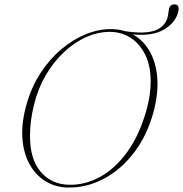

<svg xmlns="http://www.w3.org/2000/svg" viewBox="-20 -844 835 876"><path d="M494.5 -711Q524.5 -710 552 -701.5Q588 -696 618 -695.5Q680.5 -695 711 -717Q741.5 -739 747 -776L750 -797.5Q753.5 -824 776 -824Q798 -824 794.5 -797.5Q786 -745.5 732.5 -711.8Q679 -678 586 -687Q632.5 -661.5 661.8 -611.8Q691 -562 697.2 -492.8Q703.5 -423.5 682 -339Q653 -228.5 592.5 -149Q532 -69.5 452.5 -27.8Q373 14 285.5 11.5Q230.5 9.5 186 -18.2Q141.5 -46 114 -96.2Q86.5 -146.5 82 -216.2Q77.5 -286 102 -371Q124 -448 165.2 -511.2Q206.5 -574.5 260.2 -619.8Q314 -665 374.2 -689Q434.5 -713 494.5 -711ZM294.5 -1Q366 1 434.5 -35.8Q503 -72.5 558.5 -147.8Q614 -223 647 -337Q668 -412 667.5 -474.5Q667 -545 642.5 -594.5Q618 -644 577.5 -670.5Q537 -697 487.5 -698.5Q431 -700 376 -676Q321 -652 273 -607.2Q225 -562.5 189.2 -501.5Q153.5 -440.5 136 -369Q126 -330 121.5 -295.2Q117 -260.5 117 -229.5Q115.5 -119.5 164.8 -61.2Q214 -3 294.5 -1Z"/></svg>

Font: Fraunces 72pt Thin
Style: Italic
Weight: 100
Italic angle: -16°
Version: Version 1.000;[b76b70a41]